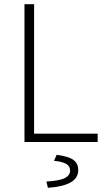

<svg xmlns="http://www.w3.org/2000/svg" viewBox="-20 -679 507 918"><path d="M97 0V-659H143V-40H447V0ZM209 219 202 189Q267 185 291 172Q315 159 315 137Q315 114 294.5 103.5Q274 93 238 90L251 61Q308 69 331 85.5Q354 102 354 134Q354 173 317 193.5Q280 214 209 219Z"/></svg>

Font: hySource Sans Pro Light
Style: Regular
Weight: 300
Designer: Paul D. Hunt
Foundry: Adobe Systems Incorporated
Version: Version 2.021;PS 2.000;hotconv 1.0.86;makeotf.lib2.5.63406